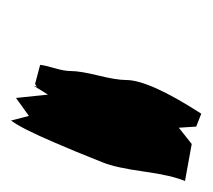

<svg xmlns="http://www.w3.org/2000/svg" viewBox="-38 -710 379 342"><g transform="rotate(90 151.0 -538.5)"><path d="M182 -708 205 -699 207 -668 236 -691 302 -679Q292 -656 285 -605.5Q278 -555 269 -533Q248 -480 234 -448Q208 -387 194 -369V-370L186 -401L154 -378L148 -435L132 -409L134 -415L129 -412L95 -421Q96 -430 101 -447Q106 -464 106 -475Q106 -492 114 -524.5Q122 -557 122 -574Q122 -615 182 -708Z"/></g></svg>

Font: Ode an Erik AH
Style: Regular
Weight: 400
Designer: Andreas Höfeld
Foundry: Fontgrube AH
Version: Version 2.00